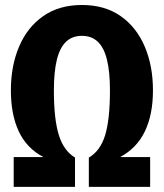

<svg xmlns="http://www.w3.org/2000/svg" viewBox="-20 -730 640 750"><path d="M300 -590Q262 -590 237.8 -566.8Q213.5 -543.5 202 -496.2Q190.5 -449 190.5 -377Q190.5 -264 209.8 -202.5Q229 -141 273 -114.5V0H33.5V-116.5H149.5Q84 -151 53.2 -217Q22.5 -283 22.5 -377Q22.5 -473 54.8 -548.5Q87 -624 149 -667.2Q211 -710.5 300 -710.5Q389.5 -710.5 451.2 -667.2Q513 -624 545.2 -548.5Q577.5 -473 577.5 -377Q577.5 -283 546.2 -217.5Q515 -152 449.5 -116.5H566.5V0H327V-114.5Q372 -140.5 390.8 -202.2Q409.5 -264 409.5 -377Q409.5 -449 398 -496.2Q386.5 -543.5 362.2 -566.8Q338 -590 300 -590Z"/></svg>

Font: Fira Code Light
Style: Bold
Weight: 700
Monospace: yes
Version: Version 5.002